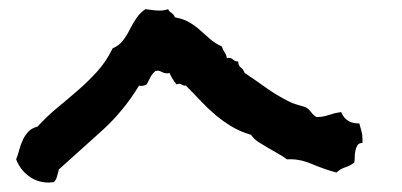

<svg xmlns="http://www.w3.org/2000/svg" viewBox="-20 -675 863 412"><path d="M757.8 -377.9V-368.2Q750 -368.2 747.1 -363.3Q744.1 -358.4 742.7 -352.1Q741.2 -345.7 741.2 -338.4Q741.2 -331.1 740.2 -326.2Q731.4 -319.3 720.7 -315.9Q710 -312.5 702.1 -304.7Q676.8 -311.5 648.9 -323.2Q621.1 -335 595.7 -333Q586.9 -339.8 576.2 -345.7L555.7 -357.4Q545.9 -363.3 535.6 -369.6Q525.4 -376 518.6 -385.7Q495.1 -392.6 476.6 -403.8Q458 -415 441.9 -428.7Q425.8 -442.4 410.6 -458.5Q395.5 -474.6 378.9 -491.2Q373 -491.2 369.6 -493.7Q366.2 -496.1 358.4 -494.1Q348.6 -506.8 343.8 -518.6Q341.8 -517.6 338.9 -517.6Q333 -517.6 327.6 -520.5Q322.3 -523.4 317.4 -523.4L313.5 -522.5Q306.6 -516.6 302.7 -509.3Q298.8 -502 294.9 -494.1Q287.1 -489.3 278.3 -491.2Q245.1 -436.5 199.2 -395Q153.3 -353.5 106.4 -311.5Q104.5 -304.7 102.5 -296.9Q100.6 -289.1 95.7 -284.2Q92.8 -284.2 89.8 -283.7Q86.9 -283.2 85 -283.2Q60.5 -283.2 42 -296.9Q23.4 -310.5 14.6 -333Q18.6 -342.8 21.5 -354Q24.4 -365.2 29.3 -375.5Q34.2 -385.7 41.5 -393.1Q48.8 -400.4 60.5 -403.3Q80.1 -424.8 102.5 -443.4Q125 -461.9 147 -481Q168.9 -500 188.5 -521.5Q208 -543 221.7 -571.3Q235.4 -577.1 243.7 -587.9Q252 -598.6 258.3 -611.3Q264.6 -624 272.5 -635.7Q280.3 -647.5 292 -655.3L307.6 -653.3Q315.4 -652.3 323.2 -652.3Q332 -652.3 340.8 -655.3Q342.8 -650.4 347.7 -647.5Q352.5 -644.5 355.5 -637.7Q373 -634.8 385.7 -627.4Q398.4 -620.1 409.2 -610.4Q419.9 -600.6 430.7 -591.3Q441.4 -582 456.1 -575.2Q458 -568.4 461.9 -563Q465.8 -557.6 466.8 -549.8Q467.8 -550.8 470.7 -550.8Q476.6 -550.8 480.5 -546.9Q484.4 -543 491.2 -543Q491.2 -534.2 496.6 -530.3Q502 -526.4 504.9 -518.6Q528.3 -502.9 550.8 -486.8Q573.2 -470.7 598.6 -458Q607.4 -453.1 616.7 -450.7Q626 -448.2 634.8 -445.3Q641.6 -442.4 647 -435.1Q652.3 -427.7 659.2 -423.8Q672.9 -423.8 685.5 -428.2Q698.2 -432.6 711.9 -434.6Q722.7 -409.2 751 -410.2Q752.9 -402.3 755.4 -394.5Q757.8 -386.7 757.8 -377.9Z"/></svg>

Font: Rock Salt
Style: Regular
Weight: 400
Version: Version 1.001